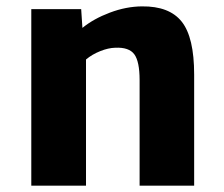

<svg xmlns="http://www.w3.org/2000/svg" viewBox="-20 -585 705 605"><path d="M78.6 0V-556.2H235.8L239.7 -497.1Q274.9 -525.9 326.2 -545.2Q377.4 -564.5 427.2 -564.9Q513.7 -565.9 552.7 -516.6Q591.8 -467.3 591.8 -350.1V0H419.9V-332.5Q419.9 -391.1 403.3 -413.8Q386.7 -436.5 343.3 -434.6Q321.3 -434.1 295.7 -423.8Q270 -413.6 251 -397.5V0Z"/></svg>

Font: HaufeMerriweatherSans
Style: Bold
Weight: 700
Designer: Eben Sorkin
Foundry: Eben Sorkin
Version: Version 1.56